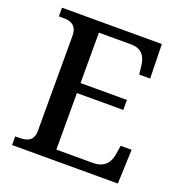

<svg xmlns="http://www.w3.org/2000/svg" viewBox="-129 -826 888 938"><g transform="rotate(20 315.5 -357.0)"><path d="M35 0H585L592 -178H535L528 -133C521 -89 497 -53 437 -53H246V-347H487V-399H246V-661H412C470 -661 491 -626 496 -581L501 -536H558L554 -714H35V-669H54C95 -669 130 -660 130 -600V-109C130 -55 96 -45 54 -45H35Z"/></g></svg>

Font: Noto Serif Malayalam Medium
Style: Regular
Weight: 500
Designer: Indian type Foundry, Jelle Bosma, Monotype Design Team
Foundry: Monotype Imaging Inc.
Version: Version 2.104